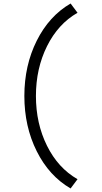

<svg xmlns="http://www.w3.org/2000/svg" viewBox="-20 -865 573 1080"><path d="M377.1 -845.3 416.1 -793.2Q306.9 -730.8 244.5 -605.3Q182.1 -479.8 182.1 -325.1Q182.1 -170.4 244.5 -44.9Q306.9 80.6 416.1 143L377.1 195.1Q256.2 124.8 186.6 -14.3Q117 -153.4 117 -325.1Q117 -496.7 186.6 -635.9Q256.2 -775 377.1 -845.3Z"/></svg>

Font: Lohit Gurmukhi
Style: Regular
Weight: 400
Version: Version 2.91.2